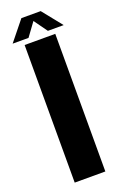

<svg xmlns="http://www.w3.org/2000/svg" viewBox="-167 -840 558 885"><g transform="rotate(-20 112.0 -398.0)"><path d="M36.7 0H187V-675H36.7ZM-13.1 -699.7H64.8L112.7 -765.2L159.8 -699.7H237.3L159.7 -796.5H65Z"/></g></svg>

Font: Anybody Thin Condensed
Style: Regular
Weight: 100
Width: 3
Version: Version 1.113;gftools[0.9.25]